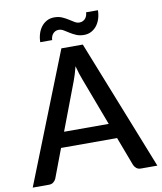

<svg xmlns="http://www.w3.org/2000/svg" viewBox="-97 -969 881 1046"><g transform="rotate(-10 343.0 -446.5)"><path d="M688 0 402.5 -720H284L-1.5 0H89C99 0 107.3 -2.8 114 -8.5C120.7 -14.2 125.3 -20.3 128 -27L188 -186H498L558 -27C561.3 -19.3 566.2 -12.9 572.5 -7.8C578.8 -2.6 587.2 0 597.5 0ZM219.5 -270 319 -532.5C322.7 -542.5 326.6 -554.1 330.8 -567.2C334.9 -580.4 339 -594.8 343 -610.5C347 -595.2 351.1 -580.8 355.2 -567.5C359.4 -554.2 363.5 -542.7 367.5 -533L466.5 -270ZM405.5 -841.5C396.5 -841.5 387.7 -844.2 379 -849.5C370.3 -854.8 360.9 -860.7 350.8 -867.2C340.6 -873.7 329.3 -879.7 317 -885C304.7 -890.3 290.5 -893 274.5 -893C258.8 -893 244.9 -889.7 232.8 -883C220.6 -876.3 210.3 -867.4 202 -856.2C193.7 -845.1 187.3 -832.2 183 -817.7C178.7 -803.2 176.5 -788.3 176.5 -773H242.5C242.5 -778.7 243.4 -784.4 245.3 -790.2C247.1 -796.1 249.8 -801.3 253.5 -806C257.2 -810.7 261.8 -814.5 267.3 -817.5C272.8 -820.5 279.3 -822 287 -822C296 -822 304.9 -819.3 313.8 -814C322.6 -808.7 332.1 -802.7 342.3 -796.2C352.4 -789.7 363.7 -783.8 376 -778.5C388.3 -773.2 402.5 -770.5 418.5 -770.5C434.2 -770.5 448.1 -773.8 460.2 -780.5C472.4 -787.2 482.6 -796 490.7 -807C498.9 -818 505.2 -830.7 509.5 -845C513.8 -859.3 516 -874.3 516 -890H450.5C450.5 -884.3 449.6 -878.7 447.7 -873C445.9 -867.3 443.2 -862.2 439.5 -857.5C435.8 -852.8 431.2 -849 425.5 -846C419.8 -843 413.2 -841.5 405.5 -841.5Z"/></g></svg>

Font: Lato Semibold
Style: Regular
Weight: 600
Designer: Lukasz Dziedzic
Foundry: tyPoland Lukasz Dziedzic
Version: Version 2.006; 2014-01-15